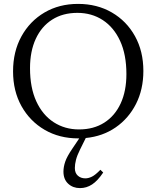

<svg xmlns="http://www.w3.org/2000/svg" viewBox="-20 -700 802 985"><path d="M391 66.5Q375.5 97.5 369.8 120.2Q364 143 364 162Q364 187.5 379.2 201.2Q394.5 215 418 215Q434 215 451.8 206.2Q469.5 197.5 495 171L509.5 185Q481 227.5 452.5 246.2Q424 265 390.5 265Q354 265 329.8 242.5Q305.5 220 305.5 180.5Q305.5 156.5 314.5 129.8Q323.5 103 351.5 62L386.5 10Q384.5 10 382 10Q284.5 10 209 -34Q133.5 -78 90.2 -155.5Q47 -233 47 -334Q47 -435.5 90 -513.5Q133 -591.5 208.2 -635.8Q283.5 -680 380.5 -680Q478 -680 553.8 -636Q629.5 -592 672.5 -514.5Q715.5 -437 715.5 -336Q715.5 -241.5 677.8 -167Q640 -92.5 573.5 -46.5Q507 -0.5 420 8ZM385.5 -36Q460.5 -36 515 -70.8Q569.5 -105.5 599 -169.2Q628.5 -233 628.5 -320Q628.5 -420 596.2 -490Q564 -560 507.2 -597Q450.5 -634 377 -634Q302 -634 247.5 -599.2Q193 -564.5 163.5 -500.8Q134 -437 134 -350Q134 -250.5 166.2 -180.2Q198.5 -110 255.5 -73Q312.5 -36 385.5 -36Z"/></svg>

Font: Newsreader Text
Style: Regular
Weight: 400
Designer: Hugues Gentile
Foundry: Production Type
Version: Version 1.002